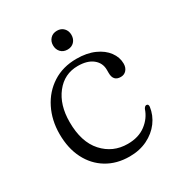

<svg xmlns="http://www.w3.org/2000/svg" viewBox="-150 -701 749 809"><g transform="rotate(-30 224.5 -296.0)"><path d="M420 -341.5Q420 -322.5 409.5 -310.5Q399 -298.5 382 -298.5Q345.5 -298.5 345.5 -338.5V-354Q345.5 -387.5 319.5 -408.5Q293.5 -429.5 247 -429.5Q181.5 -429.5 140.5 -377.2Q99.5 -325 99.5 -241.5Q99.5 -144.5 147 -92Q194.5 -39.5 266.5 -39.5Q319.5 -39.5 354.2 -65.8Q389 -92 402 -131.5Q408 -142.5 415 -142.5Q425.5 -142.5 424.5 -129Q419 -90 395.5 -58.5Q372 -27 333.8 -8.2Q295.5 10.5 247 10.5Q184.5 10.5 137.2 -18Q90 -46.5 63.8 -98Q37.5 -149.5 37.5 -219Q37.5 -286 64.8 -340.5Q92 -395 141.5 -426.8Q191 -458.5 257 -458.5Q307.5 -458.5 344 -442.2Q380.5 -426 400.2 -399.2Q420 -372.5 420 -341.5ZM245.5 -510.5Q225 -510.5 212.8 -523.5Q200.5 -536.5 200.5 -556.5Q200.5 -576 212.8 -589Q225 -602 245.5 -602Q265.5 -602 277.8 -589Q290 -576 290 -556.5Q290 -536.5 277.8 -523.5Q265.5 -510.5 245.5 -510.5Z"/></g></svg>

Font: Fraunces 72pt Soft Light
Style: Regular
Weight: 300
Version: Version 1.000;[b76b70a41]